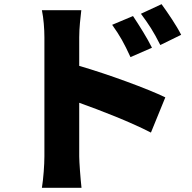

<svg xmlns="http://www.w3.org/2000/svg" viewBox="-20 -850 921 921"><path d="M849 -683C827 -727 786 -787 755 -830L656 -784C695 -731 714 -703 749 -634ZM709 -621C687 -666 648 -728 618 -773L518 -731C557 -676 574 -645 606 -576ZM360 -671C360 -719 366 -763 370 -801H181C189 -763 193 -711 193 -671V-100C193 -59 188 8 181 51H371C366 6 360 -73 360 -100V-357C466 -319 603 -266 704 -214L773 -383C689 -424 495 -495 360 -534Z"/></svg>

Font: GenEiGothic-pro-Heavy
Style: Bold
Weight: 900
Designer: Ryoko NISHIZUKA (kana & ideographs); Paul D. Hunt (Latin, Greek & Cyrillic); Wenlong ZHANG (bopomofo); Sandoll Communica
Foundry: Adobe Systems Incorporated; o_tamon
Version: Version 1.000.140830